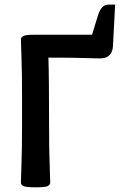

<svg xmlns="http://www.w3.org/2000/svg" viewBox="-20 -801 517 829"><path d="M189 -552.2Q191.9 -470.7 191.9 -257.8Q191.9 -156.2 194.3 -94.7Q196.8 -33.2 196.8 -12.7Q196.8 -2.9 186.3 2.4Q175.8 7.8 133.8 7.8Q91.8 7.8 81.1 2.4Q70.3 -2.9 70.3 -12.7Q70.3 -33.2 72.8 -94.7Q75.2 -156.2 75.2 -267.6V-378.9Q75.2 -490.2 72.8 -550Q70.3 -609.9 70.3 -630.4Q70.3 -640.1 81.1 -645.5Q91.8 -650.9 124 -650.9H377.4L402.8 -733.9Q417.5 -781.2 447.3 -781.2H477.1L467.8 -602.1Q464.4 -548.8 411.6 -548.8Q393.1 -548.8 340.8 -550.5Q288.6 -552.2 189 -552.2Z"/></svg>

Font: ALMAS
Style: Bold
Weight: 700
Designer: ALMAS Font/ by Husham Jawad Kadhim, derived from the Bainsely font by/ Paul James MIller
Foundry: High-Logic / Made with FontCreator
Version: Version 1.411;September 19, 2021;FontCreator 14.0.0.2814 32-